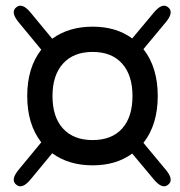

<svg xmlns="http://www.w3.org/2000/svg" viewBox="-20 -694 642 684"><path d="M310 -105Q225 -105 166 -148L90 -56Q59 -18 38 -36Q16 -53 47 -90L127 -187Q77 -251 77 -352Q77 -453 127 -517L47 -614Q16 -651 38 -668Q59 -686 90 -648L166 -556Q225 -599 310 -599Q394 -599 451 -557L527 -648Q558 -686 579 -668Q601 -651 570 -614L491 -519Q542 -454 542 -352Q542 -250 491 -185L570 -90Q601 -53 579 -36Q558 -18 527 -56L451 -147Q394 -105 310 -105ZM310 -195Q378 -195 415 -236Q452 -277 452 -352Q452 -426 415 -467.5Q378 -509 310 -509Q242 -509 204.5 -467.5Q167 -426 167 -352Q167 -277 204.5 -236Q242 -195 310 -195Z"/></svg>

Font: Zen Maru Gothic Medium
Style: Regular
Weight: 500
Designer: Yoshimichi Ohira
Foundry: Positype
Version: Version 1.001